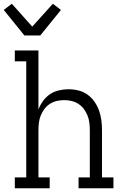

<svg xmlns="http://www.w3.org/2000/svg" viewBox="-42 -1004 662 1024"><path d="M88 -815 -22 -951 21 -984 130 -862 240 -984 283 -951 173 -815ZM37 0V-58H98V-677H37V-735H163V-420Q172 -444 187.5 -465.5Q203 -487 224.5 -501.5Q246 -516 272 -522Q298 -528 323 -528Q350 -528 376.5 -521.5Q403 -515 424.5 -499.5Q446 -484 461.5 -462Q477 -440 486 -415Q495 -390 498.5 -363.5Q502 -337 502 -310V-58H563V0H377V-58H437V-310Q437 -330 434.5 -350Q432 -370 424.5 -388.5Q417 -407 405 -423Q393 -439 376 -450Q359 -461 339.5 -465.5Q320 -470 300 -470Q280 -470 260.5 -465.5Q241 -461 224 -450Q207 -439 195 -423Q183 -407 175.5 -388.5Q168 -370 165.5 -350Q163 -330 163 -310V-58H223V0Z"/></svg>

Font: Iosevka Etoile Light
Style: Regular
Weight: 300
Designer: Belleve Invis
Foundry: Belleve Invis
Version: Version 25.0.1; ttfautohint (v1.8.4)